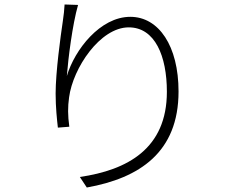

<svg xmlns="http://www.w3.org/2000/svg" viewBox="-20 -800 1040 856"><path d="M268 -780C267 -757 264 -733 260 -705C250 -638 228 -478 228 -383C228 -321 234 -267 238 -231L289 -235C282 -287 282 -323 288 -366C305 -496 426 -678 554 -678C671 -678 724 -550 724 -391C724 -137 548 -42 336 -11L367 36C602 -6 776 -121 776 -392C776 -595 688 -725 561 -725C427 -725 313 -579 278 -461C284 -539 303 -691 328 -778L268 -780Z"/></svg>

Font: Genne Gothic Light
Style: Regular
Weight: 300
Designer: Ryoko NISHIZUKA (kana & ideographs); Paul D. Hunt (Latin, Greek & Cyrillic); Wenlong ZHANG (bopomofo); Sandoll Communica
Foundry: Adobe Systems Incorporated
Version: Version 1.004;PS 1.004;hotconv 16.6.51;makeotf.lib2.5.65220